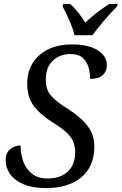

<svg xmlns="http://www.w3.org/2000/svg" viewBox="-20 -951 621 981"><path d="M215 10Q147 10 101 -9.5Q55 -29 32 -61Q9 -93 9 -131Q9 -170 32.5 -189Q56 -208 85 -208Q85 -163 99.5 -124.5Q114 -86 144.5 -62.5Q175 -39 223 -39Q289 -39 326.5 -74.5Q364 -110 364 -172Q364 -200 355.5 -224Q347 -248 322 -272Q297 -296 249 -326Q191 -361 155 -406.5Q119 -452 119 -525Q119 -583 146.5 -628Q174 -673 225.5 -698.5Q277 -724 349 -724Q431 -724 478.5 -694.5Q526 -665 526 -618Q526 -587 505.5 -567.5Q485 -548 440 -548Q441 -576 433 -605Q425 -634 403.5 -654.5Q382 -675 340 -675Q307 -675 278 -661Q249 -647 231.5 -618Q214 -589 214 -544Q214 -491 242.5 -460Q271 -429 328 -394Q395 -351 428.5 -306Q462 -261 462 -203Q462 -101 396 -45.5Q330 10 215 10ZM361 -771Q352 -807 333.5 -848.5Q315 -890 300 -918L303 -931H338Q359 -913 379.5 -887Q400 -861 416 -836Q442 -861 476 -887Q510 -913 539 -931H581L578 -918Q550 -890 514.5 -849Q479 -808 452 -771Z"/></svg>

Font: Noto Serif SemiCondensed
Style: Italic
Weight: 400
Width: 4
Italic angle: -12°
Designer: Monotype Design Team
Foundry: Monotype Imaging Inc.
Version: Version 2.013